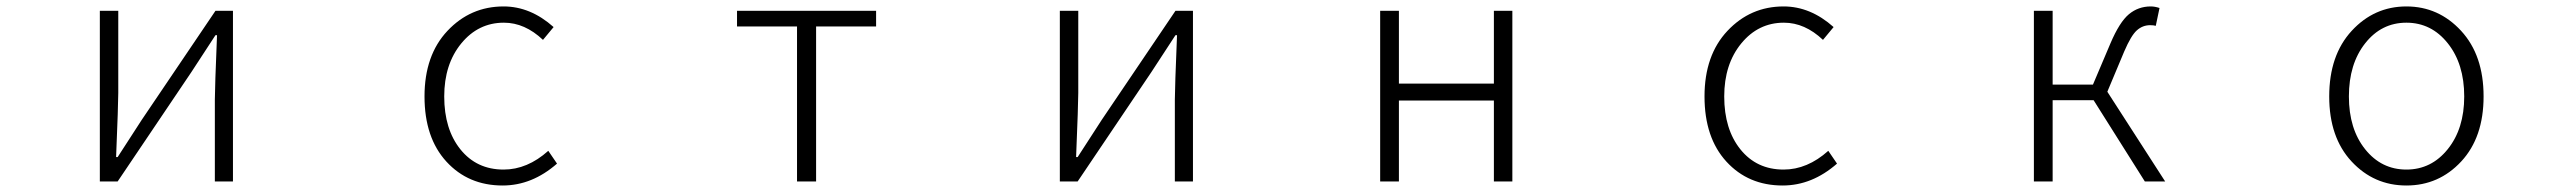

<svg xmlns="http://www.w3.org/2000/svg" viewBox="-20 -567 8040 600"><path d="M292 0V-533.2H349.6V-276.4Q349.6 -242.2 342.8 -76.2H347.7L422.9 -192.4L653.3 -533.2H708V0H651.4V-255.9Q651.4 -291 658.2 -457H653.3Q599.6 -374 578.1 -341.8L347.7 0Z M1550.8 12.7Q1443.4 12.7 1375 -62Q1306.6 -136.7 1306.6 -265.6Q1306.6 -394.5 1378.4 -470.7Q1450.2 -546.9 1553.7 -546.9Q1637.7 -546.9 1710 -482.4L1676.8 -442.4Q1620.1 -496.1 1554.7 -496.1Q1474.6 -496.1 1421.4 -431.2Q1368.2 -366.2 1368.2 -265.6Q1368.2 -163.1 1418.9 -100.1Q1469.7 -37.1 1553.7 -37.1Q1627.9 -37.1 1693.4 -95.7L1720.7 -55.7Q1642.6 12.7 1550.8 12.7Z M2470.7 0V-484.4H2283.2V-533.2H2717.8V-484.4H2530.3V0Z M3292 0V-533.2H3349.6V-276.4Q3349.6 -242.2 3342.8 -76.2H3347.7L3422.9 -192.4L3653.3 -533.2H3708V0H3651.4V-255.9Q3651.4 -291 3658.2 -457H3653.3Q3599.6 -374 3578.1 -341.8L3347.7 0Z M4293 0V-533.2H4351.6V-305.7H4648.4V-533.2H4706.1V0H4648.4V-252.9H4351.6V0Z M5550.8 12.7Q5443.4 12.7 5375 -62Q5306.6 -136.7 5306.6 -265.6Q5306.6 -394.5 5378.4 -470.7Q5450.2 -546.9 5553.7 -546.9Q5637.7 -546.9 5710 -482.4L5676.8 -442.4Q5620.1 -496.1 5554.7 -496.1Q5474.6 -496.1 5421.4 -431.2Q5368.2 -366.2 5368.2 -265.6Q5368.2 -163.1 5418.9 -100.1Q5469.7 -37.1 5553.7 -37.1Q5627.9 -37.1 5693.4 -95.7L5720.7 -55.7Q5642.6 12.7 5550.8 12.7Z M6565.4 -280.3 6746.1 0H6682.6L6522.5 -253.9H6394.5V0H6335.9V-533.2H6394.5V-302.7H6520.5L6575.2 -431.6Q6603.5 -498 6632.8 -522.5Q6662.1 -546.9 6701.2 -546.9Q6713.9 -546.9 6728.5 -542L6716.8 -486.3Q6710 -488.3 6699.2 -488.3Q6675.8 -488.3 6657.7 -472.2Q6639.6 -456.1 6618.2 -406.2Z M7258.8 -265.6Q7258.8 -394.5 7329.1 -470.7Q7399.4 -546.9 7500 -546.9Q7600.6 -546.9 7670.9 -470.7Q7741.2 -394.5 7741.2 -265.6Q7741.2 -137.7 7671.4 -62.5Q7601.6 12.7 7500 12.7Q7398.4 12.7 7328.6 -62.5Q7258.8 -137.7 7258.8 -265.6ZM7680.7 -265.6Q7680.7 -367.2 7629.4 -431.6Q7578.1 -496.1 7500 -496.1Q7421.9 -496.1 7371.1 -431.6Q7320.3 -367.2 7320.3 -265.6Q7320.3 -164.1 7371.1 -100.6Q7421.9 -37.1 7500 -37.1Q7578.1 -37.1 7629.4 -101.1Q7680.7 -165 7680.7 -265.6Z"/></svg>

Font: GenEi Gothic M Light
Style: Regular
Weight: 300
Designer: o_tamon (Modified); [Source Han Sans]
Ryoko NISHIZUKA  (kana & ideographs); Paul D. Hunt (Latin, Greek & Cyrillic); Wenl
Version: Version 1.1a;Original Version 1.004